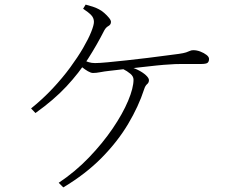

<svg xmlns="http://www.w3.org/2000/svg" viewBox="-20 -788 1040 834"><path d="M235 6Q307 -42 366.5 -104Q426 -166 469.5 -230Q513 -294 536.5 -350Q560 -406 560 -442Q560 -456 546.5 -467.5Q533 -479 513 -489L527 -501Q555 -496 577.5 -485Q600 -474 613.5 -461.5Q627 -449 627 -440Q627 -429 619 -422.5Q611 -416 606 -400Q582 -326 536.5 -249.5Q491 -173 421.5 -102.5Q352 -32 255 26ZM115 -317Q166 -358 209 -404Q252 -450 285 -495Q318 -540 341 -579.5Q364 -619 376 -649Q388 -679 388 -693Q388 -710 376 -722.5Q364 -735 341 -750L352 -768Q368 -764 383 -759Q398 -754 407 -749Q420 -743 432.5 -732Q445 -721 453.5 -710.5Q462 -700 462 -693Q462 -681 451 -675Q440 -669 433 -656Q401 -593 362 -532Q323 -471 268.5 -412.5Q214 -354 134 -297ZM384 -471Q375 -471 362 -478.5Q349 -486 336 -496.5Q323 -507 313 -516L327 -533Q352 -522 365 -518Q378 -514 393 -514Q411 -514 448 -517.5Q485 -521 531 -526Q577 -531 622 -536.5Q667 -542 703.5 -547Q740 -552 757 -554Q778 -557 788.5 -560.5Q799 -564 805 -567Q811 -570 820 -570Q835 -570 850.5 -564Q866 -558 877 -549.5Q888 -541 888 -532Q888 -521 882 -515.5Q876 -510 852 -510Q839 -510 815.5 -510Q792 -510 765.5 -510Q739 -510 716 -508Q694 -507 660 -503.5Q626 -500 587.5 -495.5Q549 -491 513.5 -487Q478 -483 453 -480Q434 -478 416 -474.5Q398 -471 384 -471Z"/></svg>

Font: Noto Serif KR ExtraLight
Style: Regular
Weight: 200
Designer: Ryoko NISHIZUKA 西塚涼子 (kana & ideographs); Frank Grießhammer (Latin, Greek & Cyrillic); Wenlong ZHANG 张文龙 (bopomofo); San
Foundry: Adobe
Version: Version 2.002-H1;hotconv 1.1.0;makeotfexe 2.6.0